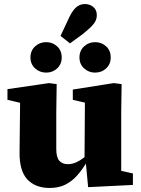

<svg xmlns="http://www.w3.org/2000/svg" viewBox="-20 -917 699 952"><path d="M226 15Q156 15 116 -27Q76 -69 77 -162L80 -442L119 -398L17 -422V-475L223 -505L261 -500L259 -359V-178Q259 -137 274 -120Q289 -103 317 -103Q337 -103 356.5 -111.5Q376 -120 395.5 -135Q415 -150 432 -167L444 -113H410Q389 -77 363 -47.5Q337 -18 304 -1.5Q271 15 226 15ZM417 11 406 -105 399 -106 401 -408 341 -422V-473L544 -505L583 -500L581 -359V-70L639 -57V0ZM209 -557Q177 -557 154 -578Q131 -599 131 -632Q131 -666 154 -687Q177 -708 209 -708Q241 -708 263.5 -687Q286 -666 286 -632Q286 -599 263.5 -578Q241 -557 209 -557ZM280 -739 314 -811Q335 -860 355 -878.5Q375 -897 401 -897Q425 -897 442.5 -882.5Q460 -868 460 -842Q460 -826 453 -812Q446 -798 430.5 -783Q415 -768 389 -747L327 -702ZM451 -557Q420 -557 397 -578Q374 -599 374 -632Q374 -666 397 -687Q420 -708 451 -708Q484 -708 506.5 -687Q529 -666 529 -632Q529 -599 506.5 -578Q484 -557 451 -557Z"/></svg>

Font: Source Serif 4 ExtraBold
Style: Regular
Weight: 800
Designer: Frank Grießhammer
Foundry: Adobe Systems Incorporated
Version: Version 4.004;hotconv 1.0.116;makeotfexe 2.5.65601